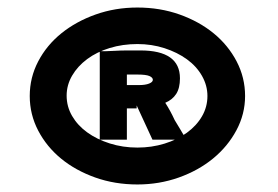

<svg xmlns="http://www.w3.org/2000/svg" viewBox="-20 -729 738 510"><path d="M386 -517Q386 -523 377 -527Q368 -531 345 -531H317V-503H349Q366 -503 376 -507Q386 -511 386 -517ZM385 -358 343 -449V-441H317V-358H245V-593H261Q267 -593 273 -593.5Q279 -594 285 -594Q300 -595 320 -595Q340 -595 353 -595Q458 -595 458 -521Q458 -495 448 -479.5Q438 -464 419 -456Q426 -445 432 -434Q438 -423 444 -410Q451 -399 460 -383.5Q469 -368 475 -358ZM531 -474Q531 -502 516.5 -527.5Q502 -553 476.5 -571.5Q451 -590 417 -601Q383 -612 345 -612Q306 -612 271.5 -601.5Q237 -591 211.5 -572Q186 -553 171.5 -528Q157 -503 157 -475Q157 -446 171.5 -421Q186 -396 211.5 -377.5Q237 -359 271.5 -348Q306 -337 345 -337Q383 -337 417 -347.5Q451 -358 476.5 -376.5Q502 -395 516.5 -420Q531 -445 531 -474ZM631 -474Q631 -426 608 -383Q585 -340 546 -308Q507 -276 455 -257.5Q403 -239 345 -239Q285 -239 233 -257.5Q181 -276 142.5 -307.5Q104 -339 81.5 -382Q59 -425 59 -474Q59 -523 81.5 -566Q104 -609 143 -640.5Q182 -672 234 -690.5Q286 -709 345 -709Q405 -709 457 -690.5Q509 -672 547.5 -640.5Q586 -609 608.5 -566Q631 -523 631 -474Z"/></svg>

Font: Tschichold
Style: Bold
Weight: 700
Designer: Peter Wiegel
Foundry: Peter Wiegel
Version: Version 1.000; ttfautohint (v1.3)